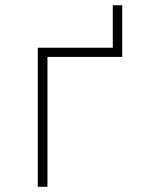

<svg xmlns="http://www.w3.org/2000/svg" viewBox="-20 -712 540 732"><path d="M124 0H161V-495H446V-692H410V-530H124Z"/></svg>

Font: Noto Sans Mono ExtraCondensed ExtraLight
Style: Regular
Weight: 200
Width: 2
Designer: Monotype Design Team
Foundry: Monotype Imaging Inc.
Version: Version 2.014